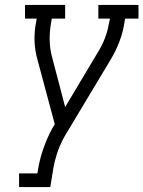

<svg xmlns="http://www.w3.org/2000/svg" viewBox="-20 -755 579 775"><path d="M57 0V-55H131L134 -74Q141 -115 155.5 -156.5Q170 -198 191 -237Q193 -240 194.5 -243Q196 -246 198 -248L201 -254L131 -515Q121 -550 119.5 -587Q118 -624 125 -662L128 -680H81V-735H243V-680H189L186 -662Q180 -628 180.5 -594.5Q181 -561 189 -529L243 -323L375 -544Q392 -571 403.5 -601Q415 -631 420 -662L424 -680H377V-735H539V-680H485L482 -662Q476 -624 462 -587Q448 -550 427 -515L250 -220Q246 -214 242.5 -207.5Q239 -201 235 -194Q220 -165 210 -134.5Q200 -104 195 -74L183 0Z"/></svg>

Font: Iosevka Curly Slab LtObl
Style: Regular
Weight: 300
Italic angle: -9°
Monospace: yes
Designer: Belleve Invis
Foundry: Belleve Invis
Version: Version 11.0.0; ttfautohint (v1.8.3)